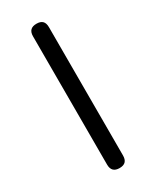

<svg xmlns="http://www.w3.org/2000/svg" viewBox="-175 -717 625 768"><g transform="rotate(-30 137.0 -333.0)"><path d="M137.5 0Q119 0 109.8 -9.2Q100.5 -18.5 100.5 -37V-629.5Q100.5 -648.5 109.8 -657.5Q119 -666.5 137.5 -666.5Q156 -666.5 165 -657.5Q174 -648.5 174 -629.5V-37Q174 -18.5 165 -9.2Q156 0 137.5 0Z"/></g></svg>

Font: Jura Light SemiBold
Style: Regular
Weight: 600
Version: Version 5.106